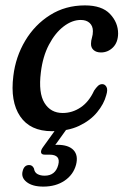

<svg xmlns="http://www.w3.org/2000/svg" viewBox="-20 -477 464 712"><path d="M279.5 -403Q247.5 -403 216 -379Q184.5 -355 161.5 -311.2Q138.5 -267.5 131.5 -208.5Q122 -132.5 145 -95.2Q168 -58 212.5 -58Q248.5 -58 279.2 -78.8Q310 -99.5 329 -141Q336 -151.5 343 -158.2Q350 -165 359 -165Q369 -165 374.8 -154.8Q380.5 -144.5 374 -124Q365.5 -91.5 340.2 -60.8Q315 -30 273.2 -10.2Q231.5 9.5 172.5 9.5Q92 9.5 54.8 -45.5Q17.5 -100.5 29.5 -195.5Q38 -266.5 73.5 -326Q109 -385.5 165.8 -421.2Q222.5 -457 295 -457Q358 -457 388 -425.2Q418 -393.5 418 -352.5Q417.5 -319.5 398.8 -301Q380 -282.5 354.5 -282.5Q337 -282.5 327 -291.5Q317 -300.5 317.5 -315Q317.5 -326 321 -337.2Q324.5 -348.5 324.5 -361.5Q324.5 -380.5 312.5 -391.8Q300.5 -403 279.5 -403ZM195 -8.5H234.5L185 60.5Q189 60 193 60Q234 60 252.5 79.5Q271 99 262 134Q252 171 219.5 193Q187 215 140.5 215Q100.5 215 79 198.2Q57.5 181.5 64 157.5Q69.5 135 88 135Q100.5 135 106 148Q108 162.5 119 168.5Q130 174.5 145.5 174.5Q185.5 174.5 196 134.5Q206 96.5 163.5 96.5H146Q133.5 96.5 132.2 88.2Q131 80 139.5 68.5Z"/></svg>

Font: Fraunces 72pt S100
Style: Italic
Weight: 400
Italic angle: -16°
Version: Version 1.000; ttfautohint (v1.8.3)